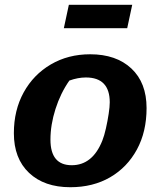

<svg xmlns="http://www.w3.org/2000/svg" viewBox="-20 -772 663 803"><path d="M274 11Q165 11 101.5 -49Q38 -109 38 -215Q38 -311 79 -385.5Q120 -460 192.5 -502.5Q265 -545 357 -545Q466 -545 529.5 -485.5Q593 -426 593 -320Q593 -221 552.5 -146.5Q512 -72 440.5 -30.5Q369 11 274 11ZM280 -81Q367 -81 408 -184Q416 -204 423 -235Q430 -266 434.5 -296Q439 -326 439 -344Q439 -448 339 -448Q306 -448 270 -435Q233 -382 212 -316Q191 -250 191 -188Q191 -81 280 -81ZM247 -654 268 -752H533L512 -654Z"/></svg>

Font: Piazzolla SC
Style: Bold Italic
Weight: 700
Italic angle: -11.3°
Designer: Juan Pablo del Peral
Foundry: Huerta Tipografica
Version: Version 1.330